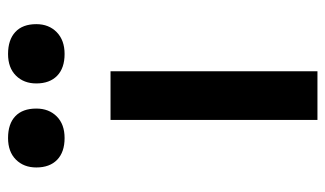

<svg xmlns="http://www.w3.org/2000/svg" viewBox="-190 -638 828 489"><g transform="rotate(-90 224.5 -394.0)"><path d="M163 0V-527H287V0ZM331 -644Q295 -644 275.5 -663Q256 -682 256 -716Q256 -748 276 -768Q296 -788 331 -788Q367 -788 387 -769.5Q407 -751 407 -716Q407 -684 386.5 -664Q366 -644 331 -644ZM117 -644Q81 -644 61.5 -663Q42 -682 42 -716Q42 -748 62 -768Q82 -788 117 -788Q153 -788 172.5 -769.5Q192 -751 192 -716Q192 -684 172 -664Q152 -644 117 -644Z"/></g></svg>

Font: Lexend Peta Medium
Style: Regular
Weight: 500
Designer: Bonnie Shaver-Troup, Thomas Jockin
Foundry: Lexend
Version: Version 1.007